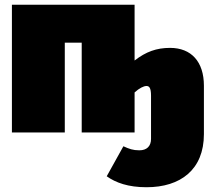

<svg xmlns="http://www.w3.org/2000/svg" viewBox="-20 -556 889 806"><path d="M694 -355C637 -355 593 -339 545 -302V-536H30V0H252V-377H323V0H545V-168C565 -186 583 -195 595 -195C606 -195 614 -188 614 -154V27C614 58 596 75 565 75C538 75 522 69 498 58L428 184C466 211 518 230 595 230C738 230 836 156 836 7V-196C836 -297 783 -355 694 -355Z"/></svg>

Font: Fira Sans Ultra
Style: Regular
Weight: 950
Designer: Carrois Corporate & Edenspiekermann AG
Foundry: Carrois Corporate GbR & Edenspiekermann AG
Version: Version 4.203;PS 004.203;hotconv 1.0.88;makeotf.lib2.5.64775